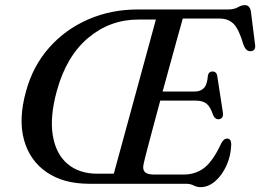

<svg xmlns="http://www.w3.org/2000/svg" viewBox="-20 -738 1045 771"><path d="M727 0H339Q234.5 0 166.8 -46.8Q99 -93.5 76.2 -177Q53.5 -260.5 84.5 -371.5Q112 -472.5 177 -546.2Q242 -620 334.5 -660.2Q427 -700.5 536.5 -700H896Q920 -700 935 -708.8Q950 -717.5 963 -717.5Q983 -717.5 987.5 -692L1004 -561Q1008.5 -534.5 988 -532.5Q968 -530 957.5 -559Q939 -622 917.5 -642.8Q896 -663.5 861.5 -663.5H714Q705.5 -633.5 692.5 -586.8Q679.5 -540 664.2 -484Q649 -428 633 -370.5H763Q784.5 -370.5 798.2 -383.8Q812 -397 815 -435.5Q819 -451 832.5 -451Q850 -451 852.5 -432L875 -286.5Q877 -272.5 871.8 -266Q866.5 -259.5 857.5 -259Q843.5 -258.5 836 -275.5Q824.5 -310 809 -322Q793.5 -334 764.5 -334H623.5Q608 -276.5 594.2 -225Q580.5 -173.5 570.5 -135.5Q560.5 -97.5 557 -80.5Q551.5 -59 561 -48Q570.5 -37 599.5 -37H715.5Q765.5 -37 800.5 -64.2Q835.5 -91.5 868 -161.5Q878 -181.5 892 -181.5Q909 -181.5 908.5 -157Q907 -111.5 889.2 -72.8Q871.5 -34 844 -10.2Q816.5 13.5 785 13.5Q770.5 13.5 757.8 6.8Q745 0 727 0ZM208.5 -374Q179.5 -269 192 -194.2Q204.5 -119.5 251 -80Q297.5 -40.5 370.5 -40.5H437L606 -659.5H536Q421.5 -659.5 334 -585.8Q246.5 -512 208.5 -374Z"/></svg>

Font: Fraunces 72pt Soft
Style: Italic
Weight: 400
Italic angle: -16°
Version: Version 1.000;[b76b70a41]